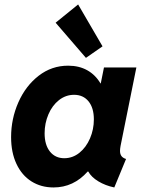

<svg xmlns="http://www.w3.org/2000/svg" viewBox="-20 -825 641 853"><path d="M29.3 -215.8Q29.3 -296.9 61.5 -370.1Q93.8 -443.4 151.6 -488.3Q209.5 -533.2 282.7 -533.2Q331.5 -533.2 367.9 -512.7Q404.3 -492.2 426.3 -454.6H427.7L441.9 -525.4H585.9L515.6 -176.8Q513.2 -163.1 513.2 -154.8Q513.2 -140.6 519.5 -131.8Q525.9 -123 540 -118.7L487.8 7.8Q448.2 -0.5 417 -19.3Q385.7 -38.1 372.1 -63H369.6Q306.6 7.8 217.8 7.8Q162.6 7.8 119.9 -19Q77.1 -45.9 53.2 -96.7Q29.3 -147.5 29.3 -215.8ZM397 -294.4Q397 -345.7 373.3 -374.8Q349.6 -403.8 309.1 -403.8Q272 -403.8 241.9 -380.1Q211.9 -356.4 195.1 -316.9Q178.2 -277.3 178.2 -232.9Q178.2 -181.2 201.9 -151.6Q225.6 -122.1 265.6 -122.1Q302.7 -122.1 332.8 -146.2Q362.8 -170.4 379.9 -210.2Q397 -250 397 -294.4ZM227.1 -724.1 327.1 -805.2 435.5 -619.1 361.8 -567.9Z"/></svg>

Font: Reddit Sans Fudge ExBold Italic
Style: Regular
Weight: 800
Italic angle: -11.25°
Designer: Stephen Hutchings
Version: Version 1.013